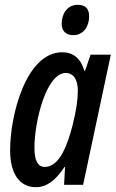

<svg xmlns="http://www.w3.org/2000/svg" viewBox="-20 -767 480 797"><path d="M284 -621C327 -621 350 -658 350 -699C350 -731 335 -747 302 -747C259 -747 236 -709 236 -669C236 -640 252 -621 284 -621ZM129 10C177 10 213 -22 248 -74H250L246 0H325L440 -540H356L333 -473H330C315 -526 283 -550 238 -550C89 -550 22 -291 22 -143C22 -46 61 10 129 10ZM166 -74C137 -74 123 -100 123 -154C123 -263 172 -464 253 -464C284 -464 303 -438 303 -391C303 -353 297 -310 281 -246C260 -165 227 -74 166 -74Z"/></svg>

Font: Noto Sans UI Condensed Medium
Style: Italic
Weight: 500
Width: 3
Italic angle: -12°
Designer: Monotype Design Team
Foundry: Monotype Imaging Inc.
Version: Version 1.901